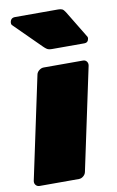

<svg xmlns="http://www.w3.org/2000/svg" viewBox="-99 -813 525 861"><g transform="rotate(-10 163.5 -382.5)"><path d="M10 0Q-1 0 -7.5 -8Q-14 -16 -12 -27L87 -493Q89 -504 99 -512Q109 -520 120 -520H299Q310 -520 316 -512Q322 -504 320 -493L221 -27Q219 -16 209.5 -8Q200 0 189 0ZM172 -595Q156 -595 148.5 -600Q141 -605 134 -612L12 -733Q9 -738 10 -745Q13 -765 33 -765H229Q240 -765 247 -762Q254 -759 262 -746L336 -624Q340 -619 338 -611Q335 -595 319 -595Z"/></g></svg>

Font: Rubik Light Black
Style: Italic
Weight: 900
Italic angle: -12°
Version: Version 2.104